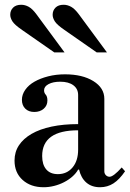

<svg xmlns="http://www.w3.org/2000/svg" viewBox="-20 -774 546 806"><path d="M163 12Q109 12 75 -18.5Q41 -49 41 -100Q41 -136 59.5 -164Q78 -192 112.5 -212Q147 -232 196.5 -242.5Q246 -253 308 -253V-375Q308 -401 288 -416Q268 -431 233 -431Q203 -431 184 -421Q165 -411 165 -395Q165 -384 172 -376.5Q179 -369 179 -352Q179 -331 163.5 -317.5Q148 -304 124 -304Q100 -304 86 -318Q72 -332 72 -355Q72 -377 86 -397Q100 -417 124.5 -431Q149 -445 182 -453.5Q215 -462 253 -462Q326 -462 372 -433.5Q418 -405 418 -359V-55Q418 -45 424.5 -38.5Q431 -32 440 -32Q456 -32 491 -71L505 -55Q481 -20 456 -4Q431 12 400 12Q365 12 342.5 -7.5Q320 -27 312 -62H308Q299 -46 283.5 -32.5Q268 -19 248.5 -9Q229 1 207 6.5Q185 12 163 12ZM223 -43Q261 -43 284.5 -71Q308 -99 308 -146V-227Q157 -227 157 -119Q157 -83 174 -63Q191 -43 223 -43ZM386 -554 251 -648Q219 -670 210 -684.5Q201 -699 201 -712Q201 -730 213 -742Q225 -754 247 -754Q263 -754 278.5 -745.5Q294 -737 311 -714L429 -554ZM208 -554 73 -648Q41 -670 32 -684.5Q23 -699 23 -712Q23 -730 35 -742Q47 -754 69 -754Q85 -754 100.5 -745.5Q116 -737 133 -714L251 -554Z"/></svg>

Font: Libre Bodoni
Style: Regular
Weight: 400
Designer: Pablo Impallari, Rodrigo Fuenzalida
Foundry: Pablo Impallari, Rodrigo Fuenzalida
Version: Version 1.001; ttfautohint (v1.5.65-e2d9)